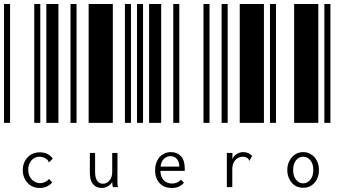

<svg xmlns="http://www.w3.org/2000/svg" viewBox="-20 -610 1690 953"><path d="M0 0V-590H30V0ZM150 0V-590H180V0ZM210 0V-590H270V0ZM178 323Q153 323 134 312Q115 300 104 280Q93 260 93 234Q93 209 104 189Q115 169 134 157Q153 146 178 146Q198 146 215 154Q231 162 242 177L225 194L223 196L221 194Q221 191 219 188Q218 186 214 182Q206 175 197 172Q187 168 175 168Q160 168 148 176Q135 184 128 199Q120 213 120 232Q120 251 128 267Q136 282 149 290Q163 299 179 299Q205 299 224 278L239 296Q214 323 178 323Z M330 0V-590H360V0ZM420 0V-590H540V0ZM600 0V-590H630V0ZM484 323Q457 323 441 303Q425 283 426 244V149H452V244Q452 274 463 288Q473 302 491 302Q510 302 523 286Q537 271 537 243V149H563V293Q563 302 563 307Q564 313 566 319H541Q538 313 538 307Q537 302 537 293Q529 307 515 315Q501 323 484 323Z M660 0V-590H690V0ZM720 0V-590H780V0ZM840 0V-590H870V0ZM833 323Q795 323 773 300Q750 277 750 235Q750 207 761 186Q771 166 789 156Q806 145 828 145Q859 145 878 165Q897 186 897 226Q897 230 897 238H776Q777 269 793 285Q809 301 834 301Q861 301 878 282L893 297Q871 323 833 323ZM870 217Q870 193 858 179Q846 165 826 165Q808 165 794 178Q780 191 777 217Z M990 0V-590H1020V0ZM1080 0V-590H1110V0ZM1170 0V-590H1290V0ZM1187 145Q1214 145 1232 164L1220 184L1219 188L1216 186Q1215 182 1214 180Q1212 177 1207 174Q1198 168 1185 168Q1172 168 1160 175Q1148 181 1141 195Q1133 209 1133 229V319H1106V149H1134L1133 180Q1140 164 1155 154Q1170 145 1187 145Z M1320 0V-590H1350V0ZM1440 0V-590H1560V0ZM1590 0V-590H1620V0ZM1485 322Q1462 322 1444 311Q1427 300 1417 280Q1406 260 1406 234Q1406 208 1417 188Q1427 168 1444 157Q1462 145 1485 145Q1508 145 1525 157Q1543 168 1553 188Q1563 208 1563 234Q1563 260 1553 280Q1543 300 1525 311Q1508 322 1485 322ZM1485 300Q1499 300 1511 291Q1522 283 1529 268Q1535 252 1535 233Q1535 204 1521 186Q1507 168 1485 168Q1463 168 1449 186Q1435 204 1435 233Q1435 252 1441 268Q1448 283 1459 291Q1470 300 1485 300Z"/></svg>

Font: Libre Barcode 128 Text
Style: Regular
Weight: 400
Version: Version 1.005; ttfautohint (v1.8.3)